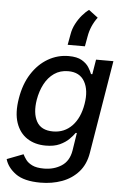

<svg xmlns="http://www.w3.org/2000/svg" viewBox="-66 -885 750 1146"><g transform="rotate(5 308.5 -311.5)"><path d="M220.5 214.8Q122.2 214.8 71.9 178.3Q21.7 141.7 7.8 92.3L105.8 54.7Q112.9 69.6 125.7 87Q138.5 104.4 163.9 116.8Q189.3 129.3 233.7 129.3Q294 129.3 339.1 100.1Q384.2 71 394.9 7.8L411.6 -99.4H404.8Q392.8 -82 371.4 -60.7Q350.1 -39.4 316.4 -23.8Q282.7 -8.2 232.6 -8.2Q168 -8.2 121.3 -38.5Q74.6 -68.9 54.3 -128.4Q34.1 -187.9 48.7 -274.9Q62.9 -361.9 102.8 -424Q142.8 -486.2 200.1 -519.4Q257.5 -552.6 323.2 -552.6Q373.9 -552.6 402.5 -535.7Q431.1 -518.8 445 -496.4Q458.8 -474.1 465.2 -457H473L487.6 -545.5H591.6L499.3 12.1Q487.9 81.7 448 126.6Q408 171.5 348.9 193.2Q289.8 214.8 220.5 214.8ZM268.8 -96.2Q337 -96.2 382.8 -144Q428.6 -191.8 442.5 -276.3Q456.3 -359 426.8 -410.7Q397.4 -462.4 328.5 -462.4Q280.2 -462.4 244.7 -437.7Q209.2 -413 187 -370.9Q164.8 -328.8 155.9 -276.3Q142.8 -196 169.9 -146.1Q197.1 -96.2 268.8 -96.2ZM311.1 -619 322.8 -683.2Q328.1 -715.6 343.9 -745.9Q359.7 -776.3 380.3 -800.2Q400.9 -824.2 420.1 -837.7L475.5 -795.8Q436.1 -743.6 425.1 -678.6L414.4 -619Z"/></g></svg>

Font: Inter UI Medium
Style: Italic
Weight: 500
Italic angle: 9.39999°
Designer: Rasmus Andersson
Foundry: rsms
Version: 3.2;8d6f07862